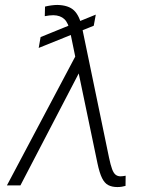

<svg xmlns="http://www.w3.org/2000/svg" viewBox="-20 -758 652 785"><path d="M371.6 -698.2 363.3 -652.8 138.2 -562 146 -606.4ZM308.6 -470.7 63.5 0H8.3L298.3 -546.9L328.1 -531.2ZM214.4 -737.8Q260.3 -736.8 282.7 -715.3Q305.2 -693.8 315.4 -646L425.8 -113.3Q432.1 -83.5 438.2 -66.9Q444.3 -50.3 452.6 -43.7Q460.9 -37.1 472.7 -37.1Q477.1 -37.1 482.7 -37.8Q488.3 -38.6 493.7 -39.6L493.2 2Q486.8 3.9 478 5.4Q469.2 6.8 460 6.8Q438 6.8 422.6 -1.2Q407.2 -9.3 397 -30.3Q386.7 -51.3 378.4 -90.8L295.9 -486.3L267.1 -626.5Q259.8 -664.1 243.2 -679.7Q226.6 -695.3 198.2 -695.8Q190.9 -695.8 181.6 -694.8Q172.4 -693.8 163.1 -691.9L164.1 -731Q174.8 -733.9 188.7 -735.8Q202.6 -737.8 214.4 -737.8Z"/></svg>

Font: Inter ExtraLight
Style: Italic
Weight: 250
Italic angle: -9.3988°
Designer: Rasmus Andersson
Foundry: rsms
Version: Version 4.001;git-66647c0bb